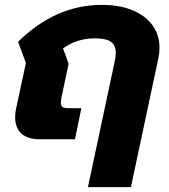

<svg xmlns="http://www.w3.org/2000/svg" viewBox="-20 -570 693 786"><path d="M449 -316Q454 -339 454 -353Q454 -385 434 -399Q414 -413 368 -413Q295 -413 238 -372L261 -309L231 -168Q229 -154 229 -150Q229 -137 236 -132Q243 -127 261 -127H313L287 0H142Q93 0 67.5 -23.5Q42 -47 42 -90Q42 -109 46 -126L86 -312L54 -399Q208 -550 397 -550Q471 -550 524 -527.5Q577 -505 605 -465.5Q633 -426 633 -374Q633 -355 628 -330L516 196H340Z"/></svg>

Font: Prompt
Style: Bold Italic
Weight: 700
Italic angle: -12°
Designer: Katatrad Team
Foundry: CadsonDemak
Version: Version 1.001